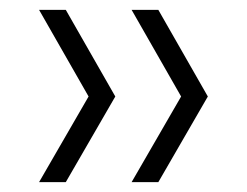

<svg xmlns="http://www.w3.org/2000/svg" viewBox="-20 -481 499 388"><path d="M113 -113 213 -286 113 -461H59L159 -286L59 -113ZM300 -113 400 -286 300 -461H246L346 -286L246 -113Z"/></svg>

Font: Gantari Light
Style: Regular
Weight: 300
Designer: Anugrah Pasau
Foundry: Lafontype
Version: Version 1.000